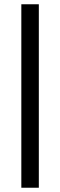

<svg xmlns="http://www.w3.org/2000/svg" viewBox="-20 -720 282 900"><path d="M80 -700H162V160H80Z"/></svg>

Font: Sarabun
Style: Regular
Weight: 400
Designer: Suppakit Chalermlarp | Katatrad Co.,Ltd.
Foundry: Cadson Demak Co.,Ltd.
Version: Version 1.000; ttfautohint (v1.6)